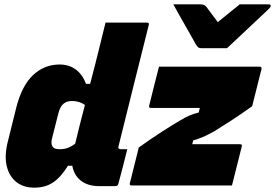

<svg xmlns="http://www.w3.org/2000/svg" viewBox="-20 -854 1266 884"><path d="M1025 -632H908Q898 -632 893.5 -635.5Q889 -639 882 -649Q876 -660 864 -681.5Q852 -703 836.5 -730Q821 -757 805.5 -784.5Q790 -812 778 -834H903Q921 -834 930 -823Q936 -815 948 -798.5Q960 -782 982 -753H984Q1018 -781 1041 -799.5Q1064 -818 1084 -834H1217Q1228 -834 1226 -825Q1225 -821 1221 -816.5Q1217 -812 1201 -797Q1187 -784 1162.5 -761Q1138 -738 1111.5 -713Q1085 -688 1061.5 -666Q1038 -644 1025 -632ZM712 -547H1176Q1186 -547 1184 -536L1141 -365Q1085 -325 1040 -296Q995 -267 964 -248Q935 -232 912.5 -222.5Q890 -213 870 -208L865 -190H1085Q1097 -190 1093 -179Q1082 -134 1070.5 -89.5Q1059 -45 1048 0H586Q575 0 578 -11L619 -175Q678 -217 726 -248Q774 -279 807 -298Q833 -314 853.5 -322.5Q874 -331 895 -336L900 -357H675Q664 -357 667 -368Q678 -413 688.5 -455Q699 -497 712 -547ZM254 -557Q298 -557 329 -534Q360 -511 376 -468H395Q407 -513 418.5 -558.5Q430 -604 441 -649Q447 -674 453 -698Q459 -722 466 -750H657Q668 -750 665 -739Q630 -600 594.5 -457.5Q559 -315 526 -182Q523 -175 527 -170Q530 -167 536 -167H566Q556 -127 546 -87.5Q536 -48 525 -8Q522 3 511 3H437Q384 3 352 -22.5Q320 -48 313 -91H293Q261 -39 225 -14.5Q189 10 138 10Q87 10 54 -17Q21 -44 10.5 -91.5Q0 -139 16 -202L55 -359Q81 -461 133 -509Q185 -557 254 -557ZM224 -177Q231 -167 255 -167Q276 -167 293 -173.5Q310 -180 326 -192Q337 -237 348 -281.5Q359 -326 371 -371Q345 -389 311 -389Q288 -389 272.5 -376.5Q257 -364 249 -333L220 -219Q212 -190 224 -177Z"/></svg>

Font: Recursive Sn Lnr St Blk
Style: Italic
Weight: 900
Italic angle: -15°
Version: Version 1.079;hotconv 1.0.112;makeotfexe 2.5.65598; ttfautoh